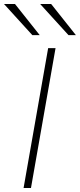

<svg xmlns="http://www.w3.org/2000/svg" viewBox="-31 -941 400 961"><path d="M87 0 210 -700H247L124 0ZM131 -765 -11 -921H44L168 -765ZM312 -765 170 -921H225L349 -765Z"/></svg>

Font: Overpass Thin
Style: Italic
Weight: 250
Italic angle: -10°
Designer: Delve Withrington, Dave Bailey, Thomas Jockin
Foundry: Delve Fonts LLC
Version: Version 4.000